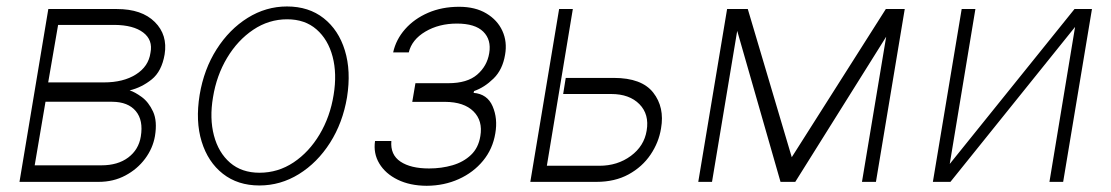

<svg xmlns="http://www.w3.org/2000/svg" viewBox="-20 -574 3506 606"><path d="M41.5 0 132.5 -545.5H349.1Q427.6 -545.5 468.6 -504.6Q509.6 -463.8 499.6 -402.3Q490.4 -348.7 458.8 -323.3Q427.2 -297.9 389.2 -288.7Q405.5 -283.7 427.4 -267.8Q449.2 -251.8 463.1 -221.8Q476.9 -191.8 469.1 -144.5Q462.4 -105.8 437.9 -73Q413.4 -40.1 375.7 -20.1Q338.1 0 291.2 0ZM89.5 -52.2H300.1Q351.9 -52.2 384.8 -76.9Q417.6 -101.6 424.4 -143.1Q432.9 -194.2 408.6 -223.4Q384.2 -252.5 334.2 -252.8H123.6ZM132.1 -313.9H307.9Q369.3 -313.9 409.1 -339.1Q448.9 -364.3 454.9 -407.3Q463.1 -447.8 432 -471.4Q400.9 -495 340.9 -495.4H163.4Z M798.7 11.4Q730.5 11.4 683.4 -25.6Q636.4 -62.5 616.5 -127Q596.6 -191.4 610.1 -274.5Q623.6 -355.5 663.7 -418.5Q703.8 -481.5 761.7 -517.6Q819.6 -553.6 885.7 -553.6Q954.5 -553.6 1001.6 -516.5Q1048.7 -479.4 1068.5 -414.8Q1088.4 -350.1 1075.3 -267Q1061.8 -186.4 1021.7 -123.4Q981.5 -60.4 923.5 -24.5Q865.4 11.4 798.7 11.4ZM799 -28.8Q857.6 -28.8 906.6 -61.4Q955.6 -94.1 988.8 -149.9Q1022 -205.6 1033 -274.5Q1044 -341.3 1029.8 -395.2Q1015.6 -449.2 979 -481.2Q942.5 -513.1 886.4 -513.1Q828.5 -513.1 779.3 -480.1Q730.1 -447.1 696.7 -391.3Q663.4 -335.6 652.3 -267Q641 -200.6 655.2 -146.5Q669.4 -92.3 706.1 -60.5Q742.9 -28.8 799 -28.8Z M1163.7 -128.9H1215.2Q1211.6 -85.6 1244 -63.9Q1276.3 -42.3 1334.2 -42.3Q1373.6 -42.3 1408.2 -52.4Q1442.8 -62.5 1466.4 -84.9Q1490.1 -107.2 1496.1 -144.5Q1504.3 -192.8 1474.4 -222.5Q1444.6 -252.1 1385.3 -252.5H1281.2L1291.2 -311.4H1395.2Q1454.5 -311.4 1486 -338.4Q1517.4 -365.4 1524.1 -406.2Q1531.2 -448.5 1505.3 -474.1Q1479.4 -499.6 1422.2 -499.6Q1365.4 -499.6 1322.6 -474.3Q1279.8 -448.9 1270.2 -408.7H1220.9Q1229.8 -449.2 1258.5 -481.9Q1287.3 -514.6 1331.1 -533.6Q1375 -552.6 1429 -552.6Q1480.1 -552.6 1515.1 -531.6Q1550.1 -510.7 1565.7 -476.4Q1581.3 -442.1 1574.2 -401.6Q1566.4 -354 1537.6 -326Q1508.9 -297.9 1476.2 -286.6L1474.8 -280.9Q1518.1 -277.3 1534.8 -238.6Q1551.5 -199.9 1543.3 -153.1Q1535.2 -103.7 1504.6 -66.6Q1474.1 -29.5 1427.9 -8.7Q1381.7 12.1 1326.7 12.4Q1273.8 12.1 1235.1 -6.9Q1196.4 -25.9 1177.2 -57.9Q1158 -89.8 1163.7 -128.9Z M1765.6 -328.1H1917.3Q2005.3 -328.1 2041.7 -281.8Q2078.1 -235.4 2066.4 -168.7Q2059.3 -124.3 2033.2 -85.8Q2007.1 -47.2 1964 -23.6Q1920.8 0 1862.6 0H1653.8L1744.7 -545.5H1788L1706 -50.8H1871.8Q1929 -50.8 1971.1 -81.9Q2013.1 -112.9 2021 -161.6Q2029.8 -213.1 1998.2 -245.2Q1966.6 -277.3 1909.1 -277.3H1757.5Z M2479 -77.8 2775.9 -545.5H2835.6L2744.7 0H2700.6L2777 -458.1L2490.1 0H2443.5L2306.8 -476.6L2227.3 0H2183.9L2274.9 -545.5H2340.2Z M2977.6 -56.5 3371.4 -545.5H3426.5L3335.6 0H3292.3L3373.2 -489L2979.8 0H2924.4L3015.3 -545.5H3058.6Z"/></svg>

Font: Inter UI Extra Light
Style: Italic
Weight: 200
Italic angle: -9.39999°
Designer: Rasmus Andersson
Foundry: rsms
Version: 3.2;8d6f07862